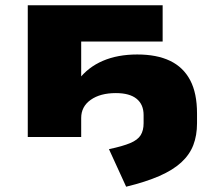

<svg xmlns="http://www.w3.org/2000/svg" viewBox="-20 -518 814 726"><path d="M457 188 392 46Q444 35 472.5 23Q501 11 512 -7Q523 -25 523 -52V-83Q523 -123 496.5 -144.5Q470 -166 418 -166Q359 -166 323 -140.5Q287 -115 287 -72V0H85V-498H595V-361H287V-217H277Q313 -264 369 -288Q425 -312 499 -312Q573 -312 623 -288Q673 -264 699 -215Q725 -166 725 -89V-52Q725 -6 711 30.5Q697 67 665.5 96Q634 125 582.5 147.5Q531 170 457 188Z"/></svg>

Font: Nunito Sans 10pt Expanded Black
Style: Regular
Weight: 900
Width: 7
Designer: Vernon Adams
Foundry: Vernon Adams
Version: Version 3.101;gftools[0.9.27]